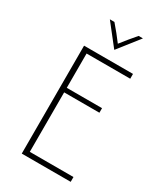

<svg xmlns="http://www.w3.org/2000/svg" viewBox="-200 -883 824 963"><g transform="rotate(30 212.0 -402.0)"><path d="M94.4 0V-625H377.8V-597.2H125V-398.6H329.2V-372.2H125V-27.8H377.8V0ZM235.4 -683.3 140.3 -804.2H166.7Q185.4 -782.6 202.8 -761.1Q220.1 -739.6 236.1 -718.1Q252.8 -739.6 270.5 -761.1Q288.2 -782.6 306.9 -804.2H331.9L236.8 -683.3Z"/></g></svg>

Font: Afacad Flux Thin
Style: Regular
Weight: 250
Designer: Kristian Moeller
Foundry: Dicotype
Version: Version 1.100